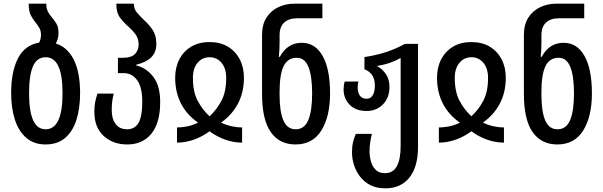

<svg xmlns="http://www.w3.org/2000/svg" viewBox="-20 -780 3298 1050"><path d="M285 -542Q348 -523 383 -454.5Q418 -386 418 -271Q418 -189 398.5 -126Q379 -63 337 -26.5Q295 10 229 10Q166 10 124 -26Q82 -62 61.5 -125.5Q41 -189 41 -271Q41 -388 78 -460.5Q115 -533 194 -547Q204 -565 204 -590Q204 -612 195.5 -626.5Q187 -641 176 -655Q162 -672 149.5 -694.5Q137 -717 137 -760H233Q233 -734 241.5 -717.5Q250 -701 263 -686Q276 -671 288 -651.5Q300 -632 300 -600Q300 -567 285 -542ZM230 -73Q322 -73 322 -271Q322 -467 230 -467Q182 -467 160.5 -418Q139 -369 139 -270Q139 -173 161 -123Q183 -73 230 -73Z M676 10Q598 10 547 -36.5Q496 -83 496 -168Q496 -198 500 -219.5Q504 -241 513 -268H602Q596 -245 593.5 -224Q591 -203 591 -177Q591 -129 613 -101Q635 -73 675 -73Q717 -73 737.5 -108Q758 -143 758 -224Q758 -303 730 -341.5Q702 -380 657 -380H625V-464H653Q698 -464 718 -484.5Q738 -505 738 -536Q738 -568 723.5 -589Q709 -610 688 -629Q661 -652 638.5 -680.5Q616 -709 616 -760H712Q712 -731 729 -711Q746 -691 770 -668Q795 -646 815 -616Q835 -586 835 -540Q835 -494 807 -466.5Q779 -439 725 -426V-422Q779 -410 817.5 -361Q856 -312 856 -222Q856 -108 808 -49Q760 10 676 10Z M948 0V-83Q972 -83 1000 -88Q1028 -93 1061 -108V-111Q1001 -153 969.5 -214.5Q938 -276 938 -355Q938 -412 961 -456Q984 -500 1026 -525Q1068 -550 1126 -550Q1184 -550 1226 -525Q1268 -500 1291 -456Q1314 -412 1314 -355Q1314 -276 1282 -214.5Q1250 -153 1191 -111V-108Q1223 -94 1251.5 -88.5Q1280 -83 1304 -83V0Q1258 0 1212.5 -16Q1167 -32 1126 -62Q1085 -32 1039.5 -16Q994 0 948 0ZM1126 -144Q1165 -180 1191 -229Q1217 -278 1217 -354Q1217 -406 1191.5 -436.5Q1166 -467 1126 -467Q1086 -467 1060.5 -436.5Q1035 -406 1035 -354Q1035 -278 1061 -229Q1087 -180 1126 -144Z M1596 10Q1508 10 1460.5 -58Q1413 -126 1413 -267V-588Q1413 -646 1437.5 -684Q1462 -722 1502.5 -741Q1543 -760 1592 -760H1743V-680H1604Q1560 -680 1534.5 -657Q1509 -634 1509 -587V-545Q1509 -529 1508 -511Q1507 -493 1505 -469H1510Q1552 -546 1630 -546Q1704 -546 1744.5 -474Q1785 -402 1785 -269Q1785 -143 1737.5 -66.5Q1690 10 1596 10ZM1597 -73Q1645 -73 1666 -123.5Q1687 -174 1687 -268Q1687 -363 1667 -413.5Q1647 -464 1603 -464Q1554 -464 1531.5 -419Q1509 -374 1509 -278V-261Q1509 -169 1530 -121Q1551 -73 1597 -73Z M2087 250Q2039 250 2004.5 232Q1970 214 1948 184.5Q1926 155 1915.5 121Q1905 87 1905 54Q1905 21 1910.5 -2Q1916 -25 1926 -48H2014Q2009 -30 2005 -5Q2001 20 2001 49Q2001 75 2008.5 102.5Q2016 130 2034.5 148.5Q2053 167 2085 167Q2130 167 2150.5 128.5Q2171 90 2171 18V-463Q2145 -448 2112 -436.5Q2079 -425 2044 -420V-417Q2071 -403 2090.5 -374.5Q2110 -346 2110 -304Q2110 -246 2074.5 -209.5Q2039 -173 1985 -173Q1926 -173 1892.5 -207Q1859 -241 1859 -291Q1859 -314 1865 -334H1940Q1938 -326 1937 -318Q1936 -310 1936 -301Q1936 -274 1948 -257Q1960 -240 1984 -240Q2008 -240 2019 -260Q2030 -280 2030 -311Q2030 -350 2013.5 -371.5Q1997 -393 1973 -401V-468Q2036 -477 2092 -495.5Q2148 -514 2194 -540H2266V25Q2266 132 2219 191Q2172 250 2087 250Z M2380 0V-83Q2404 -83 2432 -88Q2460 -93 2493 -108V-111Q2433 -153 2401.5 -214.5Q2370 -276 2370 -355Q2370 -412 2393 -456Q2416 -500 2458 -525Q2500 -550 2558 -550Q2616 -550 2658 -525Q2700 -500 2723 -456Q2746 -412 2746 -355Q2746 -276 2714 -214.5Q2682 -153 2623 -111V-108Q2655 -94 2683.5 -88.5Q2712 -83 2736 -83V0Q2690 0 2644.5 -16Q2599 -32 2558 -62Q2517 -32 2471.5 -16Q2426 0 2380 0ZM2558 -144Q2597 -180 2623 -229Q2649 -278 2649 -354Q2649 -406 2623.5 -436.5Q2598 -467 2558 -467Q2518 -467 2492.5 -436.5Q2467 -406 2467 -354Q2467 -278 2493 -229Q2519 -180 2558 -144Z M3028 10Q2940 10 2892.5 -58Q2845 -126 2845 -267V-588Q2845 -646 2869.5 -684Q2894 -722 2934.5 -741Q2975 -760 3024 -760H3175V-680H3036Q2992 -680 2966.5 -657Q2941 -634 2941 -587V-545Q2941 -529 2940 -511Q2939 -493 2937 -469H2942Q2984 -546 3062 -546Q3136 -546 3176.5 -474Q3217 -402 3217 -269Q3217 -143 3169.5 -66.5Q3122 10 3028 10ZM3029 -73Q3077 -73 3098 -123.5Q3119 -174 3119 -268Q3119 -363 3099 -413.5Q3079 -464 3035 -464Q2986 -464 2963.5 -419Q2941 -374 2941 -278V-261Q2941 -169 2962 -121Q2983 -73 3029 -73Z"/></svg>

Font: Noto Sans Georgian ExtraCondensed Medium
Style: Regular
Weight: 500
Width: 2
Designer: Monotype Design Team, Akaki Razmadze
Foundry: Google LLC
Version: Version 2.005; ttfautohint (v1.8.4.7-5d5b)